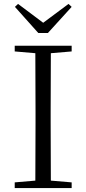

<svg xmlns="http://www.w3.org/2000/svg" viewBox="-20 -958 440 978"><path d="M329 -938 345 -923 224 -790H175L56 -923L72 -938L200 -842ZM345 -725V-696L239 -687L238 -390V-335L239 -38L345 -29V0H55V-29L160 -38L161 -335V-390L160 -687L55 -696V-725Z"/></svg>

Font: GL-CurulMinamoto Light
Style: Regular
Weight: 300
Designer: Eunice (kana); Ryoko NISHIZUKA 西塚涼子 (ideographs); Frank Grießhammer (Latin, Greek & Cyrillic); Wenlong ZHANG
Foundry: Gutenberg Labo; Adobe
Version: Version 1.002